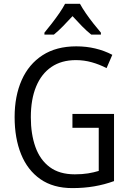

<svg xmlns="http://www.w3.org/2000/svg" viewBox="-20 -964 675 994"><path d="M355 -374H570.3V-26.4Q520.5 -8.3 467.8 0.7Q415 9.8 354.5 9.8Q255.4 9.8 189 -36.6Q122.6 -83 89.1 -165.8Q55.7 -248.5 55.7 -357.9Q55.7 -466.8 92.3 -549.3Q128.9 -631.8 200.2 -678Q271.5 -724.1 375 -724.1Q426.8 -724.1 473.6 -712.9Q520.5 -701.7 561.5 -680.2L531.7 -611.3Q495.1 -630.4 455.1 -641.6Q415 -652.8 373 -652.8Q298.3 -652.8 246.3 -617.4Q194.3 -582 167 -515.9Q139.6 -449.7 139.6 -356.9Q139.6 -270 163.3 -203.4Q187 -136.7 237.3 -99.1Q287.6 -61.5 367.2 -61.5Q405.8 -61.5 435.8 -66.4Q465.8 -71.3 491.2 -79.1V-302.2H355ZM394 -944.3Q405.8 -922.4 424.6 -895Q443.4 -867.7 464.4 -841.3Q485.4 -814.9 502.4 -794.9V-784.7H452.6Q429.2 -803.2 404.5 -828.4Q379.9 -853.5 355.5 -880.4Q331.1 -854 306.2 -828.4Q281.2 -802.7 258.8 -784.7H210V-794.9Q228 -816.4 248.5 -843Q269 -869.6 287.4 -896.2Q305.7 -922.9 316.9 -944.3Z"/></svg>

Font: Open Sans SemiCondensed
Style: Regular
Weight: 400
Width: 4
Designer: Monotype Design Team
Foundry: Monotype Imaging Inc.
Version: Version 3.000